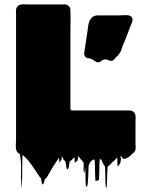

<svg xmlns="http://www.w3.org/2000/svg" viewBox="-20 -721 666 897"><path d="M613 -45Q613 -42 613.5 -39Q614 -36 614 -33Q614 -29 613.5 -25.5Q613 -22 612 -18L609 -13Q609 -12 607.5 -10.5Q606 -9 606 -9Q602 -5 599 -3Q598 -2 597.5 -2Q597 -2 596 -1Q593 2 590.5 5Q588 8 584 10Q582 12 580.5 13.5Q579 15 574 17Q570 18 565.5 20Q561 22 557 21Q553 19 552 17Q551 15 549 12L545 8Q541 10 544 16Q547 22 542 41L534 52Q533 53 531.5 56Q530 59 530 57Q528 47 528.5 36Q529 25 527 15Q526 15 526 15.5Q526 16 526 16Q524 19 521 22Q518 25 516 27L511 32Q510 32 510 32.5Q510 33 509 33Q505 38 499.5 43Q494 48 489 53Q487 55 483 57Q481 79 480.5 106Q480 133 478 156Q478 157 476 154.5Q474 152 474 151Q472 128 472 102.5Q472 77 470 55Q465 50 462 44Q460 40 458.5 36.5Q457 33 455 29L452 23H450Q449 24 447.5 23Q446 22 446 24Q444 46 444 72Q444 98 442 121L434 123Q433 123 432 123.5Q431 124 430 124Q426 124 426 125Q424 102 424 74.5Q424 47 422 25Q422 25 414 25L411 28Q411 28 410.5 28.5Q410 29 409 29L402 36Q400 38 398 44Q397 46 395.5 48.5Q394 51 394 53Q393 73 392.5 93.5Q392 114 390 134Q390 144 386 151Q385 152 383 150.5Q381 149 381 148Q379 125 379.5 102.5Q380 80 377 58Q377 53 376.5 62.5Q376 72 375.5 81Q375 90 373 86Q369 74 370.5 61.5Q372 49 370 37Q369 36 368 35Q367 34 366 33Q364 31 362 28.5Q360 26 358 24Q356 21 354 18.5Q352 16 350 14L345 8Q344 13 344 18.5Q344 24 342 29Q342 30 340.5 30.5Q339 31 338 32Q337 33 336 33.5Q335 34 334 36Q330 40 330 39Q328 32 328.5 25.5Q329 19 327 13Q324 17 321 20.5Q318 24 314 27Q308 33 305 34Q304 39 303.5 44.5Q303 50 302 55Q301 58 300.5 61.5Q300 65 298 68Q294 72 293 69Q290 64 288.5 49.5Q287 35 286 33Q285 33 283.5 32Q282 31 283 31L281 29Q277 25 274.5 19.5Q272 14 270 10Q270 9 269.5 9Q269 9 269 8Q268 13 268 18Q268 23 266 28Q265 29 264 29.5Q263 30 262 32Q261 33 260 36Q259 39 258 38Q257 32 256.5 26Q256 20 255 15Q253 19 251 22.5Q249 26 246 30Q235 46 225 62Q215 78 206 95Q207 93 204 99Q201 105 197 110L196 111Q194 113 190 115Q189 118 188.5 121.5Q188 125 186 129Q185 131 184.5 134Q184 137 182 139Q180 142 178 140Q175 136 173.5 124Q172 112 171 111L165 105Q165 103 163 103Q162 99 160 97Q158 95 158 95Q154 89 150 82.5Q146 76 142 70Q136 61 129.5 52Q123 43 116 34Q112 29 108.5 24.5Q105 20 100 16Q97 13 93.5 10Q90 7 90 7Q90 7 88.5 5.5Q87 4 85 3Q84 18 84 48Q84 78 83.5 108Q83 138 82 153Q82 154 81 151Q80 148 80 147Q77 105 78.5 73Q80 41 73 -1Q67 -4 64 -7Q57 -13 55 -24Q53 -35 54 -46.5Q55 -58 55 -68V-653Q55 -658 54.5 -663.5Q54 -669 55 -674Q55 -678 57 -684Q59 -688 60 -689Q62 -692 64.5 -694Q67 -696 69 -697Q71 -698 73 -698.5Q75 -699 77 -699Q81 -701 85 -701Q89 -701 93 -701Q99 -701 106 -700.5Q113 -700 118 -700H270Q275 -700 280.5 -700.5Q286 -701 291 -699Q296 -698 298 -695.5Q300 -693 301 -692Q307 -688 308 -681.5Q309 -675 309 -669Q310 -648 309.5 -627Q309 -606 309 -585V-213L313 -205H586Q594 -205 602 -200L608 -194L611 -188Q613 -184 613 -180Q614 -173 613.5 -165Q613 -157 613 -150ZM582 -649Q589 -648 594.5 -641.5Q600 -635 599 -627Q599 -623 598 -620Q597 -617 596 -614.5Q595 -612 594 -609L587 -593L581 -577Q575 -561 569 -545Q563 -529 555 -512Q550 -496 546 -485.5Q542 -475 532 -463Q531 -462 529 -459.5Q527 -457 523 -455Q518 -449 513.5 -443.5Q509 -438 500 -437Q492 -436 484.5 -440.5Q477 -445 469 -443Q460 -442 452 -435Q444 -428 434 -430Q428 -432 423.5 -435.5Q419 -439 414 -442Q406 -447 395 -449H390Q389 -449 389 -449.5Q389 -450 388 -450Q373 -455 373 -471L374 -476Q374 -481 375 -484L385 -550Q386 -557 387 -563.5Q388 -570 389 -576L390 -585Q391 -593 392 -600Q393 -607 395 -614Q398 -627 408 -638Q418 -649 437 -649H537Q548 -649 560 -650Q572 -651 582 -649Z"/></svg>

Font: Rubik Wet Paint
Style: Regular
Weight: 400
Designer: Hubert and Fischer, NaN
Foundry: Hubert and Fischer, NaN
Version: Version 2.200